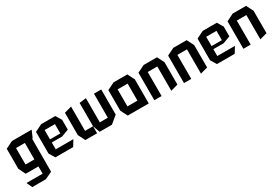

<svg xmlns="http://www.w3.org/2000/svg" viewBox="70 -1530 3997 2746"><g transform="rotate(-30 2068.0 -157.0)"><path d="M164 -397V-513H489V-512L439 -397ZM86 203 44 112V111H310V203ZM100 -9 44 -124V-125H310V-9ZM44 -125V-454L163 -513H164V-125ZM310 203V-397H430L429 147L311 203Z M585 0 527 -96V-97H937V-96L879 0ZM527 -97V-454L646 -513H647V-97ZM647 -210V-261H817V-210ZM647 -415V-513H879L937 -416V-415ZM817 -210V-415H937V-255L818 -210Z M1518 0V-513H1638V-99L1519 0ZM1080 0 1022 -115V-116H1274V0ZM1022 -116V-484L1141 -517H1142V-116ZM1316 0 1274 -115V-116H1518V0ZM1274 -116V-501L1385 -515H1386V-116Z M1842 -397V-513H2069L2127 -398V-397ZM1780 0 1722 -115V-116H2007V0ZM1722 -116V-454L1841 -513H1842V-116ZM2007 0V-397H2127V0Z M2219 0V-454L2338 -513H2339V0ZM2497 4V-397H2617V-29L2498 4ZM2339 -397V-513H2559L2617 -398V-397Z M2709 0V-454L2828 -513H2829V0ZM2987 4V-397H3107V-29L2988 4ZM2829 -397V-513H3049L3107 -398V-397Z M3253 0 3195 -96V-97H3605V-96L3547 0ZM3195 -97V-454L3314 -513H3315V-97ZM3315 -210V-261H3485V-210ZM3315 -415V-513H3547L3605 -416V-415ZM3485 -210V-415H3605V-255L3486 -210Z M3690 0V-454L3809 -513H3810V0ZM3968 4V-397H4088V-29L3969 4ZM3810 -397V-513H4030L4088 -398V-397Z"/></g></svg>

Font: Foldit Medium
Style: Regular
Weight: 500
Version: Version 1.003